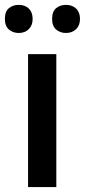

<svg xmlns="http://www.w3.org/2000/svg" viewBox="-32 -760 345 780"><path d="M196.8 0H82V-540H196.8ZM-12.2 -683.1Q-12.2 -713.4 4.2 -726.8Q20.5 -740.2 43.9 -740.2Q69.8 -740.2 85.2 -725.1Q100.6 -710 100.6 -683.1Q100.6 -657.2 85 -641.6Q69.3 -626 43.9 -626Q20.5 -626 4.2 -640.1Q-12.2 -654.3 -12.2 -683.1ZM179.7 -683.1Q179.7 -713.4 196 -726.8Q212.4 -740.2 235.8 -740.2Q261.7 -740.2 277.3 -725.1Q293 -710 293 -683.1Q293 -656.7 276.9 -641.4Q260.7 -626 235.8 -626Q212.4 -626 196 -640.1Q179.7 -654.3 179.7 -683.1Z"/></svg>

Font: JBL Sans
Style: Semibold
Weight: 600
Version: Version 1.10